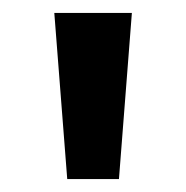

<svg xmlns="http://www.w3.org/2000/svg" viewBox="-20 -907 288 297"><path d="M84 -630H164L184 -887H64Z"/></svg>

Font: Noto Sans Kannada UI SemiCondensed SemiBold
Style: Regular
Weight: 600
Width: 4
Designer: Jelle Bosma - Monotype Design Team
Foundry: Monotype Imaging Inc.
Version: Version 2.006